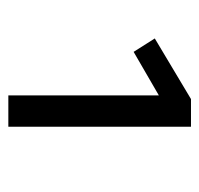

<svg xmlns="http://www.w3.org/2000/svg" viewBox="-29 -808 489 472"><g transform="rotate(90 216.0 -572.5)"><path d="M292 -797H224L75 -708L108 -656L215 -718V-348H292Z"/></g></svg>

Font: Glow Sans SC Normal Book
Style: Regular
Weight: 500
Designer: Ryoko NISHIZUKA (kana, bopomofo & ideographs); Paul D. Hunt (Latin, Greek & Cyrillic); Sandoll Communications, Soo-young
Version: Version 0.93